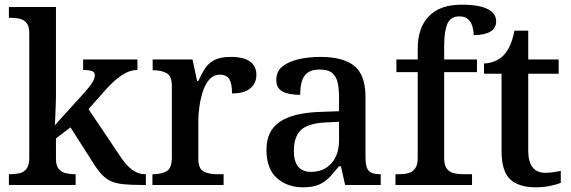

<svg xmlns="http://www.w3.org/2000/svg" viewBox="-20 -790 2437 820"><path d="M18 0V-46H27Q47 -46 65 -50.5Q83 -55 94 -70Q105 -85 105 -115V-649Q105 -678 93.5 -692Q82 -706 64 -710Q46 -714 27 -714H18V-760H219V-374Q219 -361 218 -341Q217 -321 216.5 -301.5Q216 -282 215 -268.5Q214 -255 214 -255L340 -394Q367 -424 376 -440.5Q385 -457 385 -469Q385 -482 372.5 -486.5Q360 -491 335 -491V-536H567V-491Q533 -491 499 -468Q465 -445 426 -401L358 -324L491 -126Q517 -86 543 -66Q569 -46 600 -46H603V0H589Q542 0 510 -3Q478 -6 456.5 -15Q435 -24 416.5 -43Q398 -62 378 -94L281 -246L219 -199V-112Q219 -83 230.5 -69Q242 -55 260 -50.5Q278 -46 297 -46H303V0Z M631 0V-46H634Q668 -46 691 -58.5Q714 -71 714 -118V-422Q714 -466 691 -478Q668 -490 635 -490H632V-536H802L822 -444H827Q840 -474 855.5 -497.5Q871 -521 896.5 -534Q922 -547 965 -547Q1021 -547 1048 -527Q1075 -507 1075 -471Q1075 -435 1049.5 -413Q1024 -391 971 -391Q971 -432 959.5 -451.5Q948 -471 919 -471Q892 -471 874 -450.5Q856 -430 846 -398.5Q836 -367 831.5 -333.5Q827 -300 827 -275V-113Q827 -69 850 -57.5Q873 -46 905 -46H935V0Z M1274 10Q1207 10 1162.5 -29.5Q1118 -69 1118 -151Q1118 -231 1174.5 -269.5Q1231 -308 1345 -312L1428 -315V-373Q1428 -409 1422.5 -435.5Q1417 -462 1399.5 -477.5Q1382 -493 1345 -493Q1311 -493 1293 -479Q1275 -465 1268.5 -440.5Q1262 -416 1262 -385Q1212 -385 1186 -399.5Q1160 -414 1160 -449Q1160 -485 1186 -506Q1212 -527 1255 -537Q1298 -547 1349 -547Q1445 -547 1493 -508.5Q1541 -470 1541 -375V-117Q1541 -76 1554.5 -61Q1568 -46 1602 -46H1606V0H1454L1436 -80H1428Q1406 -53 1386.5 -32.5Q1367 -12 1341 -1Q1315 10 1274 10ZM1308 -56Q1363 -56 1395.5 -92.5Q1428 -129 1428 -191V-270L1370 -267Q1293 -263 1264 -233.5Q1235 -204 1235 -146Q1235 -56 1308 -56Z M1669 0V-46H1685Q1706 -46 1723.5 -50.5Q1741 -55 1752.5 -70Q1764 -85 1764 -115V-482H1673V-536H1764V-582Q1764 -672 1812 -721Q1860 -770 1950 -770Q2006 -770 2038.5 -760.5Q2071 -751 2085 -735.5Q2099 -720 2099 -699Q2099 -669 2073.5 -654.5Q2048 -640 2003 -640Q2003 -658 1997.5 -677Q1992 -696 1979 -708Q1966 -720 1942 -720Q1905 -720 1891 -689Q1877 -658 1877 -594V-536H2017V-482H1877V-115Q1877 -85 1888 -70Q1899 -55 1917.5 -50.5Q1936 -46 1955 -46H1996V0Z M2268 10Q2195 10 2158.5 -24.5Q2122 -59 2122 -146V-475H2047V-519Q2069 -519 2092.5 -528.5Q2116 -538 2131 -554Q2148 -572 2159 -597.5Q2170 -623 2177 -659H2236V-536H2366V-475H2236V-147Q2236 -98 2255 -75Q2274 -52 2308 -52Q2327 -52 2343 -54.5Q2359 -57 2375 -60V-9Q2361 -3 2331.5 3.5Q2302 10 2268 10Z"/></svg>

Font: Noto Naskh Arabic Medium
Style: Regular
Weight: 500
Designer: Monotype Design Team, David Williams, Mohamad Dakak and Nizar Qandah
Foundry: Monotype Imaging Inc.
Version: Version 2.016